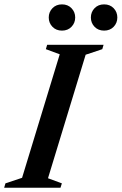

<svg xmlns="http://www.w3.org/2000/svg" viewBox="-44 -880 570 900"><path d="M236 -625.5 171 -649.5 177 -670H441.5L435.5 -649.5L357.5 -623.5L181 -44.5L246 -20.5L239.5 0H-24.5L-18.5 -20.5L59.5 -46.5ZM246.5 -736.5Q219 -736.5 201.8 -754.5Q184.5 -772.5 184.5 -798Q184.5 -823.5 201.8 -841.5Q219 -859.5 246.5 -859.5Q274 -859.5 291.2 -841.5Q308.5 -823.5 308.5 -798Q308.5 -772.5 291.2 -754.5Q274 -736.5 246.5 -736.5ZM444 -736.5Q416.5 -736.5 399.2 -754.5Q382 -772.5 382 -798Q382 -823.5 399.2 -841.5Q416.5 -859.5 444 -859.5Q471.5 -859.5 488.8 -841.5Q506 -823.5 506 -798Q506 -772.5 488.8 -754.5Q471.5 -736.5 444 -736.5Z"/></svg>

Font: Newsreader 16pt SemiBold
Style: Italic
Weight: 600
Italic angle: -17°
Designer: Hugues Gentile
Foundry: Production Type
Version: Version 1.003; ttfautohint (v1.8.3)